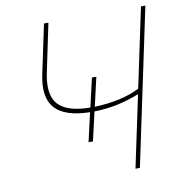

<svg xmlns="http://www.w3.org/2000/svg" viewBox="-80 -784 807 858"><g transform="rotate(-10 323.5 -355.0)"><path d="M616 -710H636L486 0H466L535 -326Q432 -285 330 -284L300 -153H280L310 -284Q197 -286 152 -335.5Q107 -385 129 -488L176 -710H196L150 -490Q130 -393 170 -349Q210 -305 315 -304L345 -435H365L335 -304Q460 -309 540 -350Z"/></g></svg>

Font: Raleway-v4020 Thin
Style: Italic
Weight: 250
Italic angle: -12°
Designer: Matt McInerney, Pablo Impallari, Rodrigo Fuenzalida
Foundry: Matt McInerney, Pablo Impallari, Rodrigo Fuenzalida
Version: Version 4.020;PS 004.020;hotconv 1.0.88;makeotf.lib2.5.64775